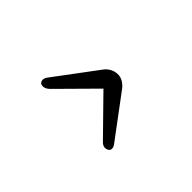

<svg xmlns="http://www.w3.org/2000/svg" viewBox="6 -1161 989 989"><g transform="rotate(45 500.0 -667.0)"><path d="M743 -556Q751 -545 751 -534Q751 -520 741 -516Q730 -509 717 -511Q704 -513 691 -527L501 -721L309 -527Q282 -500 256 -512Q247 -521 247 -532Q247 -537 249.5 -544Q252 -551 256 -556Q300 -614 345 -675Q390 -736 433 -793Q460 -824 498 -826Q518 -827 535 -818Q552 -809 566 -793Z"/></g></svg>

Font: Gugi
Style: Regular
Weight: 400
Designer: HBKIM, TJKIM
Foundry: TAE System & Typefaces Co.
Version: Version 3.00